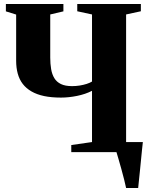

<svg xmlns="http://www.w3.org/2000/svg" viewBox="-20 -763 750 963"><path d="M612.5 180Q609 162.5 602.5 137Q596 111.5 588.5 84.2Q581 57 574.2 34Q567.5 11 563.5 -2L539 -50.5H696.5Q694.5 -33 692 -9Q689.5 15 687 41.8Q684.5 68.5 681.8 94.5Q679 120.5 676.8 142.8Q674.5 165 673 180ZM441.5 -307.5Q408.5 -290.5 366.5 -282Q324.5 -273.5 286 -273.5Q238 -273.5 201.2 -281.2Q164.5 -289 137.8 -304.5Q111 -320 94 -342.2Q77 -364.5 69 -393.8Q61 -423 61 -458.5V-690L9.5 -706V-743H298V-706L232 -690.5V-474Q232 -442.5 236.5 -416.2Q241 -390 252.5 -371Q264 -352 285.5 -341.5Q307 -331 341.5 -331Q361 -331 379.8 -334Q398.5 -337 414.8 -342.2Q431 -347.5 441.5 -354V-690.5L367.5 -706.5V-743H686.5V-706.5L612.5 -690.5V-50.5L687 -35V0H337.5V-35.5L441.5 -50.5Z"/></svg>

Font: Merriweather 96pt ExtraBold
Style: Regular
Weight: 800
Version: Version 2.100